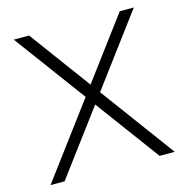

<svg xmlns="http://www.w3.org/2000/svg" viewBox="-104 -798 870 896"><g transform="rotate(-15 331.0 -350.0)"><path d="M329.6 -309.2 558 0H631L366.5 -358.8L621 -700H553L332.7 -404.6L115 -700H41L295.8 -355.1L31 0H99Z"/></g></svg>

Font: Resamitz
Style: Regular
Weight: 500
Designer: gluk
Foundry: gluk
Version: Version 0.047